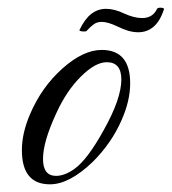

<svg xmlns="http://www.w3.org/2000/svg" viewBox="-20 -480 447 500"><path d="M110 0Q37 0 37 -89Q37 -133 58 -182Q88 -253 143 -302Q197 -350 245 -350Q319 -350 319 -263Q319 -218 297 -168Q271 -108 222 -59Q161 0 110 0ZM126 -22Q149 -22 175 -41Q208 -65 250 -141Q296 -223 296 -273Q296 -318 258 -318Q228 -318 190 -280Q153 -243 127 -186Q92 -111 92 -66Q92 -22 126 -22ZM340 -396Q327 -396 313.5 -400Q300 -404 286 -411Q261 -423 245 -423Q233 -423 224.5 -417Q216 -411 206 -400Q206 -398 198 -398Q194 -398 190 -399Q186 -400 187 -402Q201 -431 218 -444Q235 -457 256 -457Q278 -457 303 -445Q329 -433 350 -433Q378 -433 389 -457Q391 -460 398 -460Q401 -460 404.5 -459Q408 -458 407 -456Q397 -425 380 -410.5Q363 -396 340 -396Z"/></svg>

Font: Carattere
Style: Regular
Weight: 400
Designer: Robert E. Leuschke
Foundry: Robert E. Leuschke
Version: Version 1.010; ttfautohint (v1.8.3)